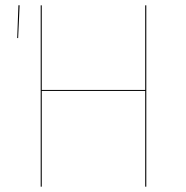

<svg xmlns="http://www.w3.org/2000/svg" viewBox="-20 -700 698 720"><path d="M49.1 -680.3 44.5 -557.2H48L53.6 -680.1ZM524.5 0H528.6V-680.1H524.5V-362.8H136.6V-680.1H132.6V0H136.6V-358.9H524.5Z"/></svg>

Font: Fira Sans Four
Style: Regular
Weight: 100
Designer: Carrois Corporate & Edenspiekermann AG
Foundry: Carrois Corporate GbR & Edenspiekermann AG
Version: Version 4.203;PS 004.203;hotconv 1.0.88;makeotf.lib2.5.64775